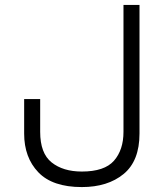

<svg xmlns="http://www.w3.org/2000/svg" viewBox="-20 -749 664 779"><path d="M312 10Q193 10 135.5 -50Q78 -110 78 -207V-347H143V-214Q143 -127 189.5 -90Q236 -53 312 -53Q404 -53 442.5 -97Q481 -141 481 -214V-729H546V-207Q546 -96 481.5 -43Q417 10 312 10Z"/></svg>

Font: BDO Grotesk Light
Style: Regular
Weight: 300
Designer: Deni Anggara
Foundry: Lokal Container
Version: Version 2.000